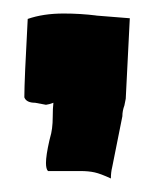

<svg xmlns="http://www.w3.org/2000/svg" viewBox="-20 -150 228 284"><path d="M146 97Q144 105 144 114Q129 107 120 105Q111 103 99 103H51Q48 100 48 91Q48 80 53 58L54 54Q58 41 58 23Q58 10 59 2L53 4L48 5Q47 5 32 2Q19 2 16 -6Q16 -31 21 -122Q44 -130 74 -130Q99 -130 123 -127H122L172 -123L166 -4L165 1L164 6Q161 14 161 22L149 82Z"/></svg>

Font: Londrina Solid Black
Style: Regular
Weight: 900
Designer: Marcelo Magalhaes
Foundry: Marcelo Magalhães
Version: Version 1.002